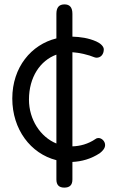

<svg xmlns="http://www.w3.org/2000/svg" viewBox="-20 -727 540 875"><path d="M112 -273C112 -375 163 -451 237 -478V-73C164 -103 112 -182 112 -273ZM237 -552C123 -524 36 -421 36 -278C36 -138 119 -27 237 3V91C237 116 249 128 273 128C298 128 310 116 310 91V11C351 9 394 -2 435 -29C449 -40 459 -52 459 -66C459 -84 443 -98 429 -98C425 -98 420 -97 416 -94C381 -70 344 -61 310 -60V-489C342 -487 384 -477 410 -466C413 -465 417 -464 420 -464C440 -464 453 -480 453 -502C453 -515 439 -529 419 -538C383 -554 345 -559 310 -560V-664C310 -693 298 -707 274 -707C249 -707 237 -693 237 -664Z"/></svg>

Font: Numismatica Pro
Style: Regular
Weight: 400
Designer: Chris Hopkins
Foundry: Edward C. D. Hopkins
Version: Version 2.19D